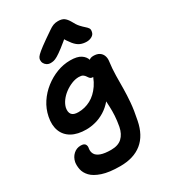

<svg xmlns="http://www.w3.org/2000/svg" viewBox="-245 -899 1125 1273"><g transform="rotate(-30 318.0 -262.0)"><path d="M290 258Q205 258 153 240.5Q101 223 76 196.5Q51 170 45 140Q39 110 43 85Q50 51 73.5 29.5Q97 8 129 8Q155 8 163 21Q171 34 167 51Q163 75 173.5 94Q184 113 213 123.5Q242 134 291 134Q345 134 374.5 106.5Q404 79 414 29Q422 -15 424 -50.5Q426 -86 424.5 -118Q423 -150 421.5 -184Q420 -218 424 -258L475 -248Q454 -198 424 -162.5Q394 -127 359 -105.5Q324 -84 287.5 -74.5Q251 -65 217 -65Q150 -65 106.5 -89.5Q63 -114 46 -159Q29 -204 41 -264Q52 -319 82 -364.5Q112 -410 155.5 -444Q199 -478 249 -497Q299 -516 351 -516Q404 -516 431.5 -498Q459 -480 467 -452.5Q475 -425 469 -396Q464 -374 451 -359Q438 -344 427 -344Q413 -344 406 -351Q399 -358 393 -368Q387 -378 376.5 -385Q366 -392 345 -392Q318 -392 289 -380Q260 -368 235 -349Q210 -330 193 -306.5Q176 -283 170 -258Q164 -226 177.5 -208.5Q191 -191 228 -191Q278 -191 322 -214.5Q366 -238 399.5 -287Q433 -336 448 -412Q453 -440 464.5 -452.5Q476 -465 499 -465Q527 -465 544 -454Q561 -443 568 -425Q575 -407 573 -387Q565 -326 564.5 -276Q564 -226 563.5 -177.5Q563 -129 558.5 -73.5Q554 -18 539 54Q519 156 456 207Q393 258 290 258ZM232 -565Q216 -565 204 -572.5Q192 -580 185.5 -592Q179 -604 180 -619Q181 -629 187.5 -639Q194 -649 215.5 -667Q237 -685 284 -718Q318 -741 338.5 -755.5Q359 -770 375 -776Q391 -782 411 -782Q440 -782 456.5 -770.5Q473 -759 488 -733Q504 -702 520 -684.5Q536 -667 549 -656Q562 -645 568.5 -635Q575 -625 571 -608Q568 -589 550 -578.5Q532 -568 510 -568Q483 -568 461 -577.5Q439 -587 418 -612.5Q397 -638 370 -685H420Q369 -641 337 -616.5Q305 -592 286 -581Q267 -570 255 -567.5Q243 -565 232 -565Z"/></g></svg>

Font: Shantell Sans SemiBold
Style: Italic
Weight: 600
Italic angle: -11°
Designer: Stephen Nixon, Anya Danilova, Shantell Martin
Foundry: Arrow Type
Version: Version 1.011;[c5ecc13dd]